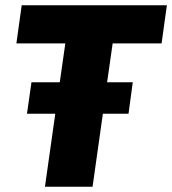

<svg xmlns="http://www.w3.org/2000/svg" viewBox="-20 -706 651 726"><path d="M406 -542 385 -395H482L466 -276H369L330 0H150L189 -276H82L99 -395H206L227 -542H42L62 -686H611L591 -542Z"/></svg>

Font: Chivo ExtraBold Italic
Style: Regular
Weight: 800
Italic angle: -8.05°
Designer: Hector Gatti
Foundry: Omnibus-Type
Version: Version 1.007